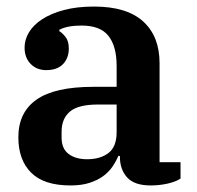

<svg xmlns="http://www.w3.org/2000/svg" viewBox="-20 -554 600 586"><path d="M195 12Q114 12 75 -27Q36 -66 36 -135Q36 -211 91.5 -250Q147 -289 265 -289H336V-352Q336 -413 311 -444.5Q286 -476 229 -476Q185 -476 161 -463V-459Q171 -453 180.5 -440.5Q190 -428 190 -406Q190 -377 172.5 -358.5Q155 -340 121 -340Q92 -340 73.5 -359Q55 -378 55 -409Q55 -433 68.5 -455.5Q82 -478 109 -495.5Q136 -513 175.5 -523.5Q215 -534 267 -534Q367 -534 417 -488.5Q467 -443 467 -361V-59H531V-9Q516 1 491 6.5Q466 12 440 12Q390 12 368 -12.5Q346 -37 346 -75V-78H341Q334 -61 323 -45Q312 -29 295 -16.5Q278 -4 253.5 4Q229 12 195 12ZM246 -68Q286 -68 311 -87Q336 -106 336 -151V-235H279Q219 -235 193.5 -213.5Q168 -192 168 -152V-134Q168 -100 189.5 -84Q211 -68 246 -68Z"/></svg>

Font: IBM Plex Serif SemiBold
Style: Regular
Weight: 600
Designer: Mike Abbink, Paul van der Laan, Pieter van Rosmalen
Foundry: Bold Monday
Version: Version 2.5